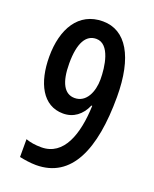

<svg xmlns="http://www.w3.org/2000/svg" viewBox="-138 -803 717 892"><g transform="rotate(20 220.5 -357.0)"><path d="M396 -416C396 -613 330 -724 215 -724C95 -724 36 -622 36 -485C36 -356 85 -258 186 -258C237 -258 276 -287 298 -338H302C297 -196 256 -76 145 -76C115 -76 90 -80 68 -88V0C90 5 124 10 150 10C325 10 396 -156 396 -416ZM214 -637C282 -637 296 -527 296 -466C296 -406 270 -344 212 -344C161 -344 134 -393 134 -487C134 -588 163 -637 214 -637Z"/></g></svg>

Font: Noto Sans Myanmar UI ExtraCondensed Medium
Style: Regular
Weight: 500
Width: 2
Designer: Monotype Design Team
Foundry: Monotype Imaging Inc.
Version: Version 2.103